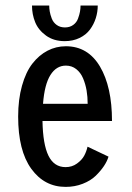

<svg xmlns="http://www.w3.org/2000/svg" viewBox="-20 -684 490 714"><path d="M343.5 -663.5Q343.5 -639.5 336.2 -616.5Q329 -593.5 314.5 -574Q300 -554.5 275.8 -542.8Q251.5 -531 220.5 -531Q179.5 -531 151 -551.8Q122.5 -572.5 110.8 -601.5Q99 -630.5 99 -663.5H163Q163 -653 165 -641.2Q167 -629.5 172.5 -615Q178 -600.5 190.8 -591.2Q203.5 -582 221.5 -582Q239.5 -582 252.2 -591.2Q265 -600.5 270.2 -615Q275.5 -629.5 277.5 -641Q279.5 -652.5 279.5 -663.5ZM383.5 -101.5Q378.5 -84.5 366.5 -66.5Q354.5 -48.5 335.8 -30.2Q317 -12 287.5 -0.5Q258 11 224 11Q145 11 96.2 -56.5Q47.5 -124 47.5 -250.5Q47.5 -314.5 61.8 -365.2Q76 -416 100.5 -447.5Q125 -479 156.8 -495.5Q188.5 -512 225 -512Q307 -512 351.8 -436.5Q396.5 -361 396.5 -234H138Q139.5 -147.5 160.2 -105Q181 -62.5 224 -62.5Q248 -62.5 266.2 -75.8Q284.5 -89 293 -104.8Q301.5 -120.5 305.5 -138.5ZM225 -440Q189.5 -440 167.5 -405Q145.5 -370 140 -298H306Q306 -324 302 -347.5Q298 -371 289 -392.5Q280 -414 263.5 -427Q247 -440 225 -440Z"/></svg>

Font: League Mono Condensed
Style: Regular
Weight: 400
Width: 1
Designer: Tyler Finck
Foundry: The League of Moveable Type / Tyler Finck
Version: Version 2.210